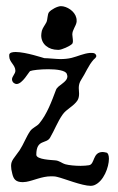

<svg xmlns="http://www.w3.org/2000/svg" viewBox="-20 -594 384 624"><path d="M275 10C279 10 283 9 286 8C317 -4 334 -51 334 -78C334 -89 331 -97 326 -98C321 -99 317 -100 314 -100C280 -100 289 -60 269 -57C262 -56 253 -55 242 -55C224 -55 204 -57 193 -60C179 -64 174 -72 158 -73C150 -74 98 -75 98 -91C98 -143 131 -125 143 -147C157 -171 167 -198 183 -221C196 -240 219 -248 232 -268C236 -275 237 -282 237 -290C237 -296 236 -302 236 -308C236 -317 238 -326 244 -335C258 -356 267 -381 284 -400C287 -403 293 -407 293 -412C293 -413 293 -414 292 -415C290 -421 284 -422 278 -422H272C251 -420 233 -411 213 -406C201 -403 188 -402 176 -402C164 -402 136 -405 124 -405C123 -405 64 -425 31 -425C20 -425 11 -423 10 -416V-411C10 -392 30 -383 30 -364C30 -354 19 -346 19 -336C19 -333 20 -330 22 -327C26 -323 30 -321 34 -321C53 -321 74 -361 78 -363C85 -366 111 -369 137 -369C165 -369 193 -365 197 -354C198 -351 199 -348 199 -346C199 -326 168 -318 162 -302C148 -265 133 -223 107 -192C99 -183 86 -179 78 -168C65 -149 57 -126 44 -106C26 -80 16 -73 16 -55C16 -48 17 -40 20 -29C24 -13 30 -2 54 -2C58 -2 61 -3 65 -3C89 -7 116 -21 146 -21C152 -21 159 -21 166 -19C188 -14 246 10 275 10ZM178 -574C167 -574 146 -563 139 -554C134 -547 135 -531 131 -522C126 -512 119 -504 116 -494C115 -489 114 -483 114 -479C114 -450 138 -432 168 -432H171C180 -432 208 -444 215 -452C216 -454 217 -456 217 -460C217 -468 215 -477 215 -482C215 -497 227 -509 229 -523V-527C229 -530 229 -533 228 -536C223 -558 197 -574 178 -574Z"/></svg>

Font: Ancial
Style: Regular
Weight: 400
Designer: Daytona Mess (Anne-Dauphine Borione)
Foundry: Daytona Mess (Anne-Dauphine Borione)
Version: Version 1.000;Glyphs 3.2 (3192)